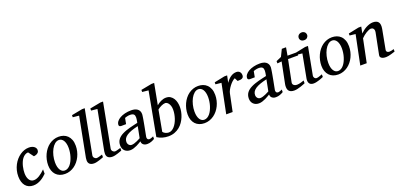

<svg xmlns="http://www.w3.org/2000/svg" viewBox="10 -1668 5405 2611"><g transform="rotate(-20 2712.5 -362.5)"><path d="M402.8 -423.8Q402.8 -414.1 399.9 -403.8Q397 -393.6 388.4 -384.8Q379.9 -376 365 -368.9Q350.1 -361.8 326.2 -358.9L269 -436Q242.2 -434.6 221.2 -421.1Q200.2 -407.7 184.3 -386.7Q168.5 -365.7 157.5 -339.1Q146.5 -312.5 139.6 -285.2Q132.8 -257.8 129.9 -231.9Q127 -206.1 127 -186Q127 -161.6 131.6 -137.9Q136.2 -114.3 146.7 -95.5Q157.2 -76.7 174.1 -64.9Q190.9 -53.2 215.8 -53.2Q235.8 -53.2 256.3 -60.3Q276.9 -67.4 297.6 -80.1Q318.4 -92.8 339.4 -110.4Q360.4 -127.9 381.8 -148.9V-85.9Q366.2 -70.8 346.2 -53.7Q326.2 -36.6 301.8 -22Q277.3 -7.3 248.3 2.4Q219.2 12.2 186 12.2Q150.4 12.2 121.8 -0.2Q93.3 -12.7 73.5 -36.4Q53.7 -60.1 43 -94.7Q32.2 -129.4 32.2 -173.8Q32.2 -218.8 42.7 -259.8Q53.2 -300.8 71.8 -336.4Q90.3 -372.1 115.7 -401.1Q141.1 -430.2 170.9 -450.9Q200.7 -471.7 233.6 -482.9Q266.6 -494.1 300.8 -494.1Q327.6 -494.1 347.2 -487.3Q366.7 -480.5 378.9 -470.2Q391.1 -460 397 -447.5Q402.8 -435.1 402.8 -423.8Z M809.1 -304.2Q809.1 -339.8 802.2 -367.2Q795.4 -394.5 783.7 -413.1Q772 -431.6 755.6 -441.4Q739.3 -451.2 720.2 -451.2Q687.5 -451.2 659.4 -427.5Q631.3 -403.8 610.8 -365.5Q590.3 -327.1 578.6 -279.1Q566.9 -231 566.9 -182.1Q566.9 -145 573.7 -117.2Q580.6 -89.4 592.8 -70.6Q605 -51.8 621.1 -42.5Q637.2 -33.2 656.2 -33.2Q679.7 -33.2 700.4 -45.2Q721.2 -57.1 738 -77.4Q754.9 -97.7 768.1 -124.5Q781.2 -151.4 790.5 -181.4Q799.8 -211.4 804.4 -243.2Q809.1 -274.9 809.1 -304.2ZM910.2 -299.8Q910.2 -259.3 901.1 -220.5Q892.1 -181.6 875.2 -147Q858.4 -112.3 834.7 -83.3Q811 -54.2 781.5 -33Q752 -11.7 717.3 0.2Q682.6 12.2 644 12.2Q603 12.2 569.8 -1Q536.6 -14.2 513.7 -38.8Q490.7 -63.5 478.3 -98.4Q465.8 -133.3 465.8 -176.8Q465.8 -217.3 474.6 -256.6Q483.4 -295.9 499.8 -331.1Q516.1 -366.2 539.6 -396.2Q563 -426.3 592.5 -448Q622.1 -469.7 657 -481.9Q691.9 -494.1 731 -494.1Q767.1 -494.1 799.6 -482.9Q832 -471.7 856.7 -447.8Q881.3 -423.8 895.8 -387.2Q910.2 -350.6 910.2 -299.8Z M1204.1 -25.9Q1198.2 -23.4 1182.1 -17.3Q1166 -11.2 1146 -4.6Q1126 2 1104.2 7.1Q1082.5 12.2 1064.9 12.2Q1042 12.2 1025.9 6.8Q1009.8 1.5 999.5 -8.3Q989.3 -18.1 984.6 -31.5Q980 -44.9 980 -61Q980 -76.2 982.9 -96.2L1092.8 -668L1003.9 -676.8V-707L1160.2 -736.8H1198.7L1077.1 -99.1Q1075.2 -88.9 1078.1 -78.9Q1081.1 -68.8 1087.4 -61.3Q1093.8 -53.7 1103 -48.8Q1112.3 -43.9 1123 -43.9Q1130.4 -43.9 1142.3 -46.6Q1154.3 -49.3 1166.5 -52.7Q1178.7 -56.2 1189.2 -59.6Q1199.7 -63 1204.1 -64Z M1469.2 -25.9Q1463.4 -23.4 1447.3 -17.3Q1431.2 -11.2 1411.1 -4.6Q1391.1 2 1369.4 7.1Q1347.7 12.2 1330.1 12.2Q1307.1 12.2 1291 6.8Q1274.9 1.5 1264.6 -8.3Q1254.4 -18.1 1249.8 -31.5Q1245.1 -44.9 1245.1 -61Q1245.1 -76.2 1248 -96.2L1357.9 -668L1269 -676.8V-707L1425.3 -736.8H1463.9L1342.3 -99.1Q1340.3 -88.9 1343.3 -78.9Q1346.2 -68.8 1352.5 -61.3Q1358.9 -53.7 1368.2 -48.8Q1377.4 -43.9 1388.2 -43.9Q1395.5 -43.9 1407.5 -46.6Q1419.4 -49.3 1431.6 -52.7Q1443.8 -56.2 1454.3 -59.6Q1464.8 -63 1469.2 -64Z M1793 -261.2Q1737.8 -248.5 1696.8 -233.9Q1655.8 -219.2 1628.4 -201.2Q1601.1 -183.1 1587.6 -161.1Q1574.2 -139.2 1574.2 -111.8Q1574.2 -98.6 1578.4 -87.4Q1582.5 -76.2 1589.8 -67.9Q1597.2 -59.6 1607.2 -54.7Q1617.2 -49.8 1629.4 -49.8Q1647.5 -49.8 1668.5 -56.4Q1689.5 -63 1708.5 -71.5Q1727.5 -80.1 1742.2 -87.9Q1756.8 -95.7 1761.2 -98.1ZM1941.4 -22Q1921.4 -9.3 1893.1 1.5Q1864.7 12.2 1833 12.2Q1810.5 12.2 1795.7 5.6Q1780.8 -1 1771.7 -10.7Q1762.7 -20.5 1759 -32.2Q1755.4 -43.9 1755.4 -54.2Q1746.6 -48.8 1728.5 -37.8Q1710.4 -26.9 1687.3 -15.6Q1664.1 -4.4 1637.9 3.9Q1611.8 12.2 1587.4 12.2Q1563 12.2 1542.7 4.4Q1522.5 -3.4 1508.1 -17.6Q1493.7 -31.7 1485.8 -51.8Q1478 -71.8 1478 -96.2Q1478 -122.1 1484.9 -143.3Q1491.7 -164.6 1504.6 -181.6Q1517.6 -198.7 1535.6 -212.6Q1553.7 -226.6 1576.2 -237.8Q1602.5 -251 1630.4 -260.5Q1658.2 -270 1686.8 -277.8Q1715.3 -285.6 1744.4 -292Q1773.4 -298.3 1802.2 -305.2Q1802.7 -308.6 1804.7 -317.1Q1806.6 -325.7 1808.3 -336.4Q1810.1 -347.2 1811.5 -358.6Q1813 -370.1 1813 -379.9Q1813 -394 1810.1 -405.5Q1807.1 -417 1799.6 -424.8Q1792 -432.6 1778.6 -436.8Q1765.1 -440.9 1744.1 -440.9Q1731.9 -440.9 1720 -439Q1708 -437 1697.8 -434.3Q1687.5 -431.6 1680.2 -429Q1672.9 -426.3 1669.4 -424.8L1653.3 -340.8L1586.4 -339.8Q1569.3 -339.8 1560.3 -346.2Q1551.3 -352.5 1551.3 -365.2Q1551.3 -391.6 1568.8 -415Q1586.4 -438.5 1617.4 -456.1Q1648.4 -473.6 1690.4 -483.9Q1732.4 -494.1 1781.2 -494.1Q1807.6 -494.1 1830.1 -488.5Q1852.5 -482.9 1869.4 -470.9Q1886.2 -459 1895.8 -439.9Q1905.3 -420.9 1905.3 -394Q1905.3 -386.2 1902.8 -368.9Q1900.4 -351.6 1896.7 -328.6Q1893.1 -305.7 1887.9 -278.6Q1882.8 -251.5 1877.9 -224.6Q1865.7 -161.6 1851.1 -85.9Q1847.2 -67.4 1856 -53.7Q1864.7 -40 1883.3 -40Q1886.7 -40 1894.5 -41.7Q1902.3 -43.5 1911.1 -46.4Q1919.9 -49.3 1928.2 -52.7Q1936.5 -56.2 1941.4 -59.1Z M2322.3 -306.2Q2322.3 -339.8 2314.5 -363Q2306.6 -386.2 2295.4 -400.9Q2284.2 -415.5 2271.7 -421.9Q2259.3 -428.2 2250.5 -428.2Q2238.3 -428.2 2223.6 -424.3Q2209 -420.4 2193.6 -413.3Q2178.2 -406.2 2163.1 -397Q2147.9 -387.7 2135.3 -377L2079.6 -74.2Q2084.5 -66.9 2092.8 -60.1Q2101.1 -53.2 2111.8 -47.6Q2122.6 -42 2135.3 -38.6Q2147.9 -35.2 2161.6 -35.2Q2184.6 -35.2 2205.3 -46.9Q2226.1 -58.6 2243.9 -78.6Q2261.7 -98.6 2276.4 -125.5Q2291 -152.3 2301 -182.4Q2311 -212.4 2316.7 -244.4Q2322.3 -276.4 2322.3 -306.2ZM2421.4 -310.1Q2421.4 -278.8 2414.6 -242.9Q2407.7 -207 2393.3 -171.4Q2378.9 -135.7 2356.4 -102.5Q2334 -69.3 2302.7 -43.9Q2271.5 -18.6 2231 -3.2Q2190.4 12.2 2139.6 12.2Q2097.2 12.2 2055.9 0.5Q2014.6 -11.2 1979.5 -34.2L2097.7 -668L2008.3 -676.8V-707L2164.6 -736.8H2203.6L2146.5 -434.1Q2160.2 -446.3 2176.5 -457.3Q2192.9 -468.3 2210.4 -476.3Q2228 -484.4 2246.6 -489.3Q2265.1 -494.1 2283.2 -494.1Q2321.8 -494.1 2348.1 -477.1Q2374.5 -460 2390.9 -433.1Q2407.2 -406.2 2414.3 -373.8Q2421.4 -341.3 2421.4 -310.1Z M2827.6 -304.2Q2827.6 -339.8 2820.8 -367.2Q2814 -394.5 2802.2 -413.1Q2790.5 -431.6 2774.2 -441.4Q2757.8 -451.2 2738.8 -451.2Q2706.1 -451.2 2678 -427.5Q2649.9 -403.8 2629.4 -365.5Q2608.9 -327.1 2597.2 -279.1Q2585.4 -231 2585.4 -182.1Q2585.4 -145 2592.3 -117.2Q2599.1 -89.4 2611.3 -70.6Q2623.5 -51.8 2639.6 -42.5Q2655.8 -33.2 2674.8 -33.2Q2698.2 -33.2 2719 -45.2Q2739.7 -57.1 2756.6 -77.4Q2773.4 -97.7 2786.6 -124.5Q2799.8 -151.4 2809.1 -181.4Q2818.4 -211.4 2823 -243.2Q2827.6 -274.9 2827.6 -304.2ZM2928.7 -299.8Q2928.7 -259.3 2919.7 -220.5Q2910.6 -181.6 2893.8 -147Q2877 -112.3 2853.3 -83.3Q2829.6 -54.2 2800 -33Q2770.5 -11.7 2735.8 0.2Q2701.2 12.2 2662.6 12.2Q2621.6 12.2 2588.4 -1Q2555.2 -14.2 2532.2 -38.8Q2509.3 -63.5 2496.8 -98.4Q2484.4 -133.3 2484.4 -176.8Q2484.4 -217.3 2493.2 -256.6Q2502 -295.9 2518.3 -331.1Q2534.7 -366.2 2558.1 -396.2Q2581.5 -426.3 2611.1 -448Q2640.6 -469.7 2675.5 -481.9Q2710.4 -494.1 2749.5 -494.1Q2785.6 -494.1 2818.1 -482.9Q2850.6 -471.7 2875.2 -447.8Q2899.9 -423.8 2914.3 -387.2Q2928.7 -350.6 2928.7 -299.8Z M3368.7 -426.8Q3368.7 -409.2 3362.3 -398.7Q3356 -388.2 3344.2 -382.8Q3332.5 -377.4 3316.2 -375.7Q3299.8 -374 3279.3 -374L3255.4 -421.9Q3236.8 -414.1 3215.6 -394.8Q3194.3 -375.5 3175.3 -350.8Q3156.2 -326.2 3142.1 -300Q3127.9 -273.9 3123.5 -252L3071.3 0H2978.5L3064.5 -424.8L2980.5 -434.1V-462.9L3131.3 -494.1H3171.4L3150.4 -393.1Q3181.2 -440.4 3220.2 -467.3Q3259.3 -494.1 3304.7 -494.1Q3322.8 -494.1 3335 -487.5Q3347.2 -481 3354.7 -470.7Q3362.3 -460.4 3365.5 -448.7Q3368.7 -437 3368.7 -426.8Z M3655.3 -261.2Q3600.1 -248.5 3559.1 -233.9Q3518.1 -219.2 3490.7 -201.2Q3463.4 -183.1 3450 -161.1Q3436.5 -139.2 3436.5 -111.8Q3436.5 -98.6 3440.7 -87.4Q3444.8 -76.2 3452.1 -67.9Q3459.5 -59.6 3469.5 -54.7Q3479.5 -49.8 3491.7 -49.8Q3509.8 -49.8 3530.8 -56.4Q3551.8 -63 3570.8 -71.5Q3589.8 -80.1 3604.5 -87.9Q3619.1 -95.7 3623.5 -98.1ZM3803.7 -22Q3783.7 -9.3 3755.4 1.5Q3727.1 12.2 3695.3 12.2Q3672.9 12.2 3658 5.6Q3643.1 -1 3634 -10.7Q3625 -20.5 3621.3 -32.2Q3617.7 -43.9 3617.7 -54.2Q3608.9 -48.8 3590.8 -37.8Q3572.8 -26.9 3549.6 -15.6Q3526.4 -4.4 3500.2 3.9Q3474.1 12.2 3449.7 12.2Q3425.3 12.2 3405 4.4Q3384.8 -3.4 3370.4 -17.6Q3356 -31.7 3348.1 -51.8Q3340.3 -71.8 3340.3 -96.2Q3340.3 -122.1 3347.2 -143.3Q3354 -164.6 3366.9 -181.6Q3379.9 -198.7 3397.9 -212.6Q3416 -226.6 3438.5 -237.8Q3464.8 -251 3492.7 -260.5Q3520.5 -270 3549.1 -277.8Q3577.6 -285.6 3606.7 -292Q3635.7 -298.3 3664.6 -305.2Q3665 -308.6 3667 -317.1Q3668.9 -325.7 3670.7 -336.4Q3672.4 -347.2 3673.8 -358.6Q3675.3 -370.1 3675.3 -379.9Q3675.3 -394 3672.4 -405.5Q3669.4 -417 3661.9 -424.8Q3654.3 -432.6 3640.9 -436.8Q3627.4 -440.9 3606.4 -440.9Q3594.2 -440.9 3582.3 -439Q3570.3 -437 3560.1 -434.3Q3549.8 -431.6 3542.5 -429Q3535.2 -426.3 3531.7 -424.8L3515.6 -340.8L3448.7 -339.8Q3431.6 -339.8 3422.6 -346.2Q3413.6 -352.5 3413.6 -365.2Q3413.6 -391.6 3431.2 -415Q3448.7 -438.5 3479.7 -456.1Q3510.7 -473.6 3552.7 -483.9Q3594.7 -494.1 3643.6 -494.1Q3669.9 -494.1 3692.4 -488.5Q3714.8 -482.9 3731.7 -470.9Q3748.5 -459 3758.1 -439.9Q3767.6 -420.9 3767.6 -394Q3767.6 -386.2 3765.1 -368.9Q3762.7 -351.6 3759 -328.6Q3755.4 -305.7 3750.2 -278.6Q3745.1 -251.5 3740.2 -224.6Q3728 -161.6 3713.4 -85.9Q3709.5 -67.4 3718.3 -53.7Q3727.1 -40 3745.6 -40Q3749 -40 3756.8 -41.7Q3764.6 -43.5 3773.4 -46.4Q3782.2 -49.3 3790.5 -52.7Q3798.8 -56.2 3803.7 -59.1Z M4025.9 -418.9 3962.9 -105Q3960 -91.8 3963.9 -81.3Q3967.8 -70.8 3976.3 -63.7Q3984.9 -56.6 3996.3 -52.7Q4007.8 -48.8 4020.5 -48.8Q4034.7 -48.8 4049.8 -51.5Q4064.9 -54.2 4078.9 -58.1Q4092.8 -62 4104.7 -66.2Q4116.7 -70.3 4124.5 -73.2V-33.2Q4118.2 -30.3 4100.1 -22.9Q4082 -15.6 4058.6 -7.8Q4035.2 0 4009.3 6.1Q3983.4 12.2 3961.9 12.2Q3934.6 12.2 3916.5 5.6Q3898.4 -1 3887.7 -12.5Q3877 -23.9 3872.3 -39.8Q3867.7 -55.7 3867.7 -74.2Q3867.7 -84 3868.4 -94.2Q3869.1 -104.5 3871.6 -115.2L3932.6 -418.9L3869.6 -413.1V-445.8L3944.8 -479L3993.7 -579.1H4054.7L4034.7 -464.8H4172.9V-418.9Z M4386.7 -28.8Q4380.9 -26.4 4365.2 -19.5Q4349.6 -12.7 4328.6 -5.6Q4307.6 1.5 4284.4 6.8Q4261.2 12.2 4240.7 12.2Q4214.8 12.2 4199.7 3.4Q4184.6 -5.4 4177.2 -19.5Q4169.9 -33.7 4168.9 -51.3Q4168 -68.8 4171.4 -85.9L4235.4 -424.8L4149.4 -434.1V-462.9L4300.3 -494.1H4341.3L4265.6 -94.2Q4263.7 -84 4265.9 -74.7Q4268.1 -65.4 4273.2 -58.3Q4278.3 -51.3 4286.4 -47.1Q4294.4 -43 4304.7 -43Q4313.5 -43 4325.4 -46.1Q4337.4 -49.3 4349.4 -53.5Q4361.3 -57.6 4371.6 -61.5Q4381.8 -65.4 4386.7 -66.9ZM4382.3 -641.1Q4382.3 -629.9 4378.2 -619.9Q4374 -609.9 4366.5 -602.1Q4358.9 -594.2 4347.7 -589.6Q4336.4 -585 4321.8 -585Q4291 -585 4275.4 -601.3Q4259.8 -617.7 4259.8 -641.1Q4259.8 -650.9 4263.9 -660.6Q4268.1 -670.4 4276.1 -678.5Q4284.2 -686.5 4295.9 -691.7Q4307.6 -696.8 4322.8 -696.8Q4336.9 -696.8 4347.9 -691.9Q4358.9 -687 4366.7 -679.2Q4374.5 -671.4 4378.4 -661.4Q4382.3 -651.4 4382.3 -641.1Z M4763.7 -304.2Q4763.7 -339.8 4756.8 -367.2Q4750 -394.5 4738.3 -413.1Q4726.6 -431.6 4710.2 -441.4Q4693.8 -451.2 4674.8 -451.2Q4642.1 -451.2 4614 -427.5Q4585.9 -403.8 4565.4 -365.5Q4544.9 -327.1 4533.2 -279.1Q4521.5 -231 4521.5 -182.1Q4521.5 -145 4528.3 -117.2Q4535.2 -89.4 4547.4 -70.6Q4559.6 -51.8 4575.7 -42.5Q4591.8 -33.2 4610.8 -33.2Q4634.3 -33.2 4655 -45.2Q4675.8 -57.1 4692.6 -77.4Q4709.5 -97.7 4722.7 -124.5Q4735.8 -151.4 4745.1 -181.4Q4754.4 -211.4 4759 -243.2Q4763.7 -274.9 4763.7 -304.2ZM4864.7 -299.8Q4864.7 -259.3 4855.7 -220.5Q4846.7 -181.6 4829.8 -147Q4813 -112.3 4789.3 -83.3Q4765.6 -54.2 4736.1 -33Q4706.5 -11.7 4671.9 0.2Q4637.2 12.2 4598.6 12.2Q4557.6 12.2 4524.4 -1Q4491.2 -14.2 4468.3 -38.8Q4445.3 -63.5 4432.9 -98.4Q4420.4 -133.3 4420.4 -176.8Q4420.4 -217.3 4429.2 -256.6Q4438 -295.9 4454.3 -331.1Q4470.7 -366.2 4494.1 -396.2Q4517.6 -426.3 4547.1 -448Q4576.7 -469.7 4611.6 -481.9Q4646.5 -494.1 4685.5 -494.1Q4721.7 -494.1 4754.2 -482.9Q4786.6 -471.7 4811.3 -447.8Q4835.9 -423.8 4850.3 -387.2Q4864.7 -350.6 4864.7 -299.8Z M5422.4 -20Q5416 -17.6 5400.1 -12.5Q5384.3 -7.3 5364.7 -1.7Q5345.2 3.9 5324.7 8.1Q5304.2 12.2 5288.6 12.2Q5279.8 12.2 5264.4 10.5Q5249 8.8 5234.9 2.7Q5220.7 -3.4 5211.9 -15.1Q5203.1 -26.9 5207.5 -46.9L5268.6 -354Q5272 -374 5268.8 -387.2Q5265.6 -400.4 5258.5 -408.4Q5251.5 -416.5 5242.2 -419.7Q5232.9 -422.9 5224.6 -422.9Q5212.4 -422.9 5194.6 -415.8Q5176.8 -408.7 5157 -397Q5137.2 -385.3 5117.2 -369.4Q5097.2 -353.5 5080.6 -335.9L5011.7 0H4918.5L5005.4 -424.8L4921.4 -434.1V-462.9L5072.3 -494.1H5112.3L5093.8 -400.9Q5110.4 -417.5 5131.8 -434.3Q5153.3 -451.2 5177.7 -464.4Q5202.1 -477.5 5228.3 -485.8Q5254.4 -494.1 5279.3 -494.1Q5334 -494.1 5357.2 -463.9Q5380.4 -433.6 5368.7 -366.2L5315.4 -84Q5313 -69.8 5317.6 -61.5Q5322.3 -53.2 5329.8 -48.8Q5337.4 -44.4 5345.7 -43.2Q5354 -42 5358.4 -42Q5372.1 -42 5388.2 -45.9Q5404.3 -49.8 5421.4 -55.2Z"/></g></svg>

Font: Charis SIL Phon
Style: Italic
Weight: 400
Italic angle: -11°
Foundry: SIL International
Version: Version 5.000